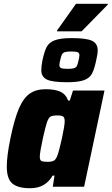

<svg xmlns="http://www.w3.org/2000/svg" viewBox="-20 -990 592 1018"><path d="M16 -107Q16 -163 35 -255Q56 -358 80 -414Q104 -470 137.5 -493.5Q171 -517 222 -517Q270 -517 299.5 -504Q329 -491 341 -457H350L367 -510H534L426 0H260L269 -59H259Q221 8 140 8Q75 8 45.5 -17Q16 -42 16 -107ZM284 -165Q294 -191 308.5 -257.5Q323 -324 323 -347Q323 -366 315 -372Q307 -378 284 -378Q258 -378 247.5 -371.5Q237 -365 229 -341.5Q221 -318 207 -255Q191 -181 191 -159Q191 -141 199.5 -136.5Q208 -132 232 -132Q255 -132 266 -138.5Q277 -145 284 -165ZM199 -617Q199 -640 205 -670Q215 -717 227.5 -741Q240 -765 270.5 -776.5Q301 -788 360 -788Q439 -788 468.5 -773.5Q498 -759 498 -723Q498 -704 490 -670Q480 -622 467.5 -599Q455 -576 425.5 -565Q396 -554 336 -554Q257 -554 228 -568.5Q199 -583 199 -617ZM396 -668Q401 -686 401 -698Q401 -709 392 -713Q383 -717 358 -717Q335 -717 324 -713.5Q313 -710 308.5 -701.5Q304 -693 300 -674Q295 -656 295 -645Q295 -633 304 -629Q313 -625 339 -625Q362 -625 372.5 -628.5Q383 -632 387.5 -640Q392 -648 396 -668ZM282 -824 283 -829 383 -970H552L551 -965L413 -824Z"/></svg>

Font: Saira Semi Condensed ExtraBold
Style: Italic
Weight: 800
Width: 4
Italic angle: -12°
Designer: Hector Gatti with collaboration of the Omnibus-Type team
Foundry: Omnibus-Type
Version: Version 1.001; ttfautohint (v1.8)